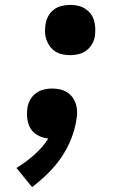

<svg xmlns="http://www.w3.org/2000/svg" viewBox="-20 -558 540 783"><path d="M266 -333Q250 -333 234 -336.5Q218 -340 205 -348.5Q192 -357 183 -369.5Q174 -382 169 -397Q164 -412 163.5 -428Q163 -444 166 -461Q169 -478 177.5 -493.5Q186 -509 200.5 -519.5Q215 -530 232 -534Q249 -538 266 -538Q283 -538 298.5 -534.5Q314 -531 327 -522.5Q340 -514 349.5 -502Q359 -490 363.5 -474.5Q368 -459 368.5 -443Q369 -427 367 -410Q364 -393 355 -377.5Q346 -362 331.5 -351.5Q317 -341 300 -337Q283 -333 266 -333ZM111 205 47 127Q85 104 119 74Q153 44 177 7Q158 5 140.5 -3Q123 -11 111.5 -24.5Q100 -38 95 -56.5Q90 -75 90 -94Q90 -101 90.5 -107Q91 -113 92 -120Q95 -137 104 -152.5Q113 -168 127.5 -178.5Q142 -189 159 -193Q176 -197 192 -197Q209 -197 224.5 -193.5Q240 -190 253 -182Q266 -174 275 -162Q284 -150 289 -135Q294 -120 294.5 -104Q295 -88 292 -72Q286 -32 270.5 7.5Q255 47 231 82.5Q207 118 176 148.5Q145 179 111 205Z"/></svg>

Font: iosevka_custom_sans_ss08 XBd
Style: Italic
Weight: 800
Italic angle: -10°
Designer: Belleve Invis
Foundry: Belleve Invis
Version: Version 10.3.0; ttfautohint (v1.8.3)